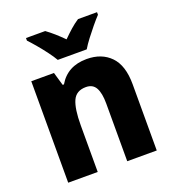

<svg xmlns="http://www.w3.org/2000/svg" viewBox="-138 -872 883 978"><g transform="rotate(-20 303.0 -383.0)"><path d="M367 -560Q448 -560 496 -510.5Q544 -461 544 -359V0H384V-313Q384 -369 368 -398Q352 -427 315 -427Q262 -427 243 -384.5Q224 -342 224 -253V0H64V-550H187L208 -478H215Q263 -560 367 -560ZM228 -606Q216 -627 195.5 -654.5Q175 -682 153 -708Q131 -734 114 -752V-766H218Q240 -750 261 -731.5Q282 -713 306 -689Q330 -713 351.5 -732Q373 -751 396 -766H499V-752Q482 -734 460.5 -708Q439 -682 418.5 -655Q398 -628 385 -606Z"/></g></svg>

Font: Noto Sans Khmer UI SemiCondensed ExtraBold
Style: Regular
Weight: 800
Width: 4
Designer: Danh Hong and the Monotype Design Team
Foundry: Monotype Imaging Inc.
Version: Version 2.002; ttfautohint (v1.8.4.7-5d5b)